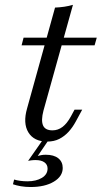

<svg xmlns="http://www.w3.org/2000/svg" viewBox="-20 -569 417 787"><path d="M173.4 11.3Q119.4 11.3 96.4 -26.2Q73.4 -63.7 91.1 -125L205.6 -537.9Q225 -538.7 244 -541.5Q262.9 -544.4 279 -549.2L158.1 -115.3Q147.6 -75 156.5 -54.8Q165.3 -34.7 195.2 -34.7Q217.7 -34.7 236.3 -48.8Q254.8 -62.9 270.2 -91.1L285.5 -119.4H316.9L291.1 -71.8Q278.2 -47.6 261.3 -29Q244.4 -10.5 223 0.4Q201.6 11.3 173.4 11.3ZM68.5 -383.1 76.6 -414.5H376.6L367.7 -383.1ZM105.6 197.6Q84.7 197.6 65.7 194.4Q46.8 191.1 33.1 186.3L37.9 166.9Q48.4 170.2 62.9 172.2Q77.4 174.2 92.7 174.2Q128.2 174.2 151.6 160.1Q175 146 175 121.8Q175 105.6 162.1 96.4Q149.2 87.1 125.8 87.1Q116.1 87.1 107.3 88.3Q98.4 89.5 95.2 90.3L157.3 1.6H181.5L134.7 70.2Q141.1 68.5 148.8 66.9Q156.5 65.3 167.7 65.3Q200.8 65.3 219 79.8Q237.1 94.4 237.1 119.4Q237.1 154 200.4 175.8Q163.7 197.6 105.6 197.6Z"/></svg>

Font: Playfair 12pt Light
Style: Italic
Weight: 300
Italic angle: -15.6°
Designer: Claus Eggers Sørensen
Foundry: Claus Eggers Sørensen
Version: Version 2.000;gftools[0.9.28]